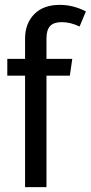

<svg xmlns="http://www.w3.org/2000/svg" viewBox="-20 -769 373 789"><path d="M171 -611V-527H277L267 -458H171V0H83V-458H10V-527H83V-610Q83 -672 120.5 -710.5Q158 -749 226 -749Q281 -749 333 -722L307 -660Q270 -678 233 -678Q201 -678 186 -662Q171 -646 171 -611Z"/></svg>

Font: Fira Sans Extra Condensed
Style: Regular
Weight: 400
Width: 1
Designer: Carrois Corporate & Edenspiekermann AG
Foundry: Carrois Corporate GbR & Edenspiekermann AG
Version: Version 4.203